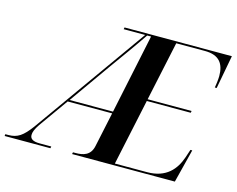

<svg xmlns="http://www.w3.org/2000/svg" viewBox="-157 -862 1243 1009"><g transform="rotate(15 464.5 -357.0)"><path d="M-58 0H191L193 -10H130C93 -10 77 -21 77 -42C77 -58 84 -75 102 -102L215 -261H457L417 -73C406 -19 366 -10 324 -10H311L309 0H868L914 -182H904L889 -137C866 -70 819 -10 714 -10H539L616 -371H855L857 -381H618L687 -704H843C922 -704 950 -662 950 -596C950 -577 945 -541 943 -532H953L987 -714H403L401 -704H518L80 -88C37 -30 9 -10 -41 -10H-57ZM223 -271 382 -496C436 -571 483 -636 529 -704H550L459 -271Z"/></g></svg>

Font: Noto Serif Display SemiBold
Style: Italic
Weight: 600
Italic angle: -12°
Designer: Monotype Design Team
Foundry: Monotype Imaging Inc.
Version: Version 2.009